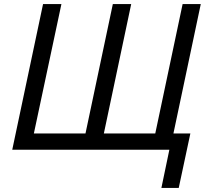

<svg xmlns="http://www.w3.org/2000/svg" viewBox="-20 -734 1005 941"><path d="M856 187 913 -80H830L964 -714H875L741 -80H489L623 -714H533L399 -80H146L281 -714H191L40 0H810L771 187Z"/></svg>

Font: BC Sans
Style: Italic
Weight: 400
Italic angle: -12°
Designer: Monotype Design Team
Designer: Province of B.C.
Foundry: Monotype Imaging Inc.
Version: Version 2.000;GOOG;noto-source:20170915:90ef993387c0